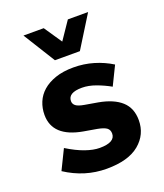

<svg xmlns="http://www.w3.org/2000/svg" viewBox="-132 -784 753 882"><g transform="rotate(-20 245.0 -343.0)"><path d="M238 10Q131 10 38 -51L85 -147Q132 -118 171 -104.5Q210 -91 240 -91Q316 -91 316 -134Q316 -152 303.5 -161.5Q291 -171 259 -177L195 -188Q53 -213 53 -320Q53 -353 65 -382Q77 -411 101.5 -432.5Q126 -454 163.5 -467Q201 -480 252 -480Q303 -480 350 -466Q397 -452 437 -427L392 -335Q360 -353 324.5 -366Q289 -379 257 -379Q189 -379 189 -338Q189 -324 200.5 -315Q212 -306 241 -301L305 -290Q377 -277 414.5 -243Q452 -209 452 -150Q452 -80 398 -35Q344 10 238 10ZM184 -540 87 -696H186L245 -609L304 -696H403L306 -540Z"/></g></svg>

Font: Celebes
Style: Bold
Weight: 700
Designer: Anugrah Pasau
Foundry: Lafontype
Version: Version 1.000; ttfautohint (v1.8.4)